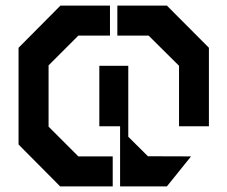

<svg xmlns="http://www.w3.org/2000/svg" viewBox="-20 -646 814 687"><path d="M46.4 -128.9V-475.1L196.3 -626H373.5V-518.6H260.3L153.8 -412.1V-192.9L260.3 -86.4H383.3V21H195.3ZM511.7 -518.6H399.9V-626H577.1L727.5 -475.1V-194.3H620.6V-410.6ZM335.4 -194.3V-410.6H439V-156.7L509.3 -86.9L663.6 -86.4L577.1 21H409.7V-194.3Z"/></svg>

Font: Black Ops One [rus by aLiNcE]
Style: Regular
Weight: 400
Designer: James Grieshaber
Foundry: James Grieshaber
Version: Version 1.002;May 25, 2024;FontCreator 13.0.0.2680 64-bit